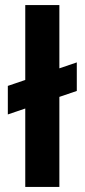

<svg xmlns="http://www.w3.org/2000/svg" viewBox="-20 -740 335 760"><path d="M11 -287V-400L284 -493V-380ZM80 0V-720H215V0Z"/></svg>

Font: DM Sans 16pt
Style: Bold
Weight: 700
Version: Version 4.004;gftools[0.9.30]